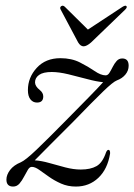

<svg xmlns="http://www.w3.org/2000/svg" viewBox="-20 -660 481 688"><path d="M374.5 -110Q365.5 -54 332.5 -22.8Q299.5 8.5 252 8.5Q223 8.5 198.8 -2.2Q174.5 -13 155.2 -26.8Q136 -40.5 120.8 -51.2Q105.5 -62 94.5 -62Q86.5 -62.5 80 -51.8Q73.5 -41 66.2 -27Q59 -13 49.8 -2.2Q40.5 8.5 27 8.5Q3 8.5 3 -16.5Q3 -33.5 16 -50.8Q29 -68 54.5 -78.5Q71 -85.5 111.5 -124.2Q152 -163 216.5 -228.5Q263.5 -276 298.5 -311.8Q333.5 -347.5 349.5 -365.5Q326.5 -367.5 293 -376.5Q259.5 -385.5 225.2 -393.8Q191 -402 165.5 -402Q134.5 -402 120 -391.5Q105.5 -381 105.5 -365Q105.5 -351 122.5 -337.5Q135 -327.5 135 -314.5Q135 -292.5 112.5 -292.5Q98 -292.5 89 -304Q80 -315.5 80 -337Q80 -382.5 111.8 -417Q143.5 -451.5 196.5 -451.5Q236.5 -451.5 266.5 -436.2Q296.5 -421 319 -405.5Q341.5 -390 358.5 -390Q366.5 -390 372.2 -399.2Q378 -408.5 384 -420.5Q390 -432.5 398 -441.5Q406 -450.5 418 -450.5Q441 -450.5 441 -424.5Q441 -407 429.5 -393Q418 -379 399 -372Q385.5 -367 349.8 -332.5Q314 -298 240.5 -222Q192 -174 158 -139.5Q124 -105 104.5 -85.5Q128 -84 156.2 -76Q184.5 -68 214 -60.2Q243.5 -52.5 269.5 -52.5Q304.5 -52.5 326 -64.8Q347.5 -77 360 -114Q364 -123.5 369 -123Q375 -122.5 374.5 -110ZM306.5 -508Q290.5 -494 279.5 -494Q268.5 -494 260 -508L197.5 -625.5Q193 -633.5 199.5 -638Q206 -642 212.5 -635.5L295 -554L419 -635.5Q429.5 -642 433 -638Q437 -634 428.5 -625.5Z"/></svg>

Font: Fraunces 72pt Light
Style: Italic
Weight: 300
Italic angle: -16°
Version: Version 1.000;[b76b70a41]